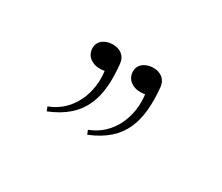

<svg xmlns="http://www.w3.org/2000/svg" viewBox="-51 -823 476 411"><g transform="rotate(30 187.0 -617.5)"><path d="M180 -530 184 -520C261 -551 276 -606 269 -686C267 -706 253 -715 235 -715C219 -715 201 -706 201 -687C201 -666 219 -656 235 -656C239 -656 243 -656 248 -657C255 -607 234 -550 180 -530ZM80 -530 84 -520C161 -551 177 -606 169 -686C167 -706 153 -715 135 -715C119 -715 101 -706 101 -687C101 -666 119 -656 135 -656C139 -656 143 -656 148 -657C155 -607 134 -550 80 -530Z"/></g></svg>

Font: Sprat Extended Thin
Style: Regular
Weight: 100
Width: 9
Designer: Ethan Nakache
Foundry: Collletttivo
Version: Version 2.000;Glyphs 3.2 (3217)